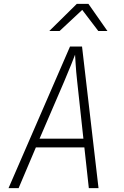

<svg xmlns="http://www.w3.org/2000/svg" viewBox="-20 -970 640 990"><path d="M24 0 341 -730H403L488 0H438L415 -210H165L76 0ZM184 -255H410L378 -550Q372 -604 370 -640.5Q368 -677 367 -688Q363 -677 348.5 -640.5Q334 -604 311 -550ZM234 -810 376 -950H436L534 -810H487L404 -919L287 -810Z"/></svg>

Font: JetBrains Mono Thin
Style: Italic
Weight: 100
Italic angle: -9°
Monospace: yes
Designer: Philipp Nurullin, Konstantin Bulenkov
Foundry: JetBrains
Version: Version 2.305; ttfautohint (v1.8.4.7-5d5b)